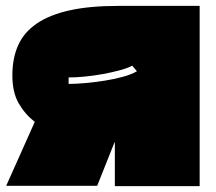

<svg xmlns="http://www.w3.org/2000/svg" viewBox="-20 -587 734 652"><path d="M22 -331Q22 -390 42 -434Q62 -478 105.5 -507.5Q149 -537 217 -552Q285 -567 382 -567H658V45H370V-104H369L310 44H1L98 -173Q64 -200 43 -237Q22 -274 22 -331ZM429 -364Q412 -355 385.5 -348Q359 -341 329 -335.5Q299 -330 268.5 -327Q238 -324 213 -324V-302Q238 -302 270.5 -305Q303 -308 335 -313Q367 -318 396.5 -326Q426 -334 445 -345Z"/></svg>

Font: ChangwonDangamAsac Bold
Style: Regular
Weight: 700
Designer: Choi Chi-young, Lee Youngbeen, Kim Jungjin, Yoon Jihee, Han Dohee
Foundry: YoonDesign Inc.
Version: Version 1.010;Build 20210623